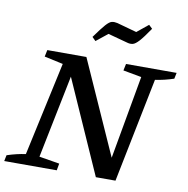

<svg xmlns="http://www.w3.org/2000/svg" viewBox="-109 -978 1047 1069"><g transform="rotate(10 415.0 -443.5)"><path d="M559 -650H845L838 -616Q784 -598 733 -591L614 0H503L269 -527L174 -58L289 -39L282 0H-15L-8 -34Q46 -52 97 -59L212 -589L106 -612L114 -650H335L571 -122L655 -593L551 -612ZM369 -746 349 -766Q387 -819 407 -841.5Q427 -864 441 -867Q455 -870 472 -866L584 -835L648 -887L668 -868Q632 -815 611.5 -792.5Q591 -770 576.5 -766.5Q562 -763 545 -768L434 -798Z"/></g></svg>

Font: Piazzolla Medium
Style: Italic
Weight: 500
Italic angle: -11.3°
Designer: Juan Pablo del Peral
Foundry: Huerta Tipografica
Version: Version 1.330